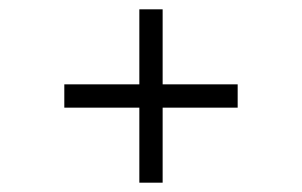

<svg xmlns="http://www.w3.org/2000/svg" viewBox="-20 -519 648 412"><path d="M279 -127V-288H118V-338H279V-499H329V-338H490V-288H329V-127Z"/></svg>

Font: Be Vietnam Pro ExtraLight
Style: Regular
Weight: 200
Designer: Lam Bao, Tony Le, Vietanh Nguyen
Foundry: Yellow Type Foundry
Version: Version 1.002; ttfautohint (v1.8.3)